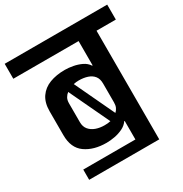

<svg xmlns="http://www.w3.org/2000/svg" viewBox="-227 -986 1079 1131"><g transform="rotate(-30 312.5 -420.5)"><path d="M530 0H408V-195.7H404.7Q389.7 -173.7 363.5 -161Q337.3 -148.3 307.7 -142.8Q278 -137.3 252 -137.3Q165 -137.3 109.2 -177Q53.3 -216.7 53.3 -303.7V-465.7Q53.3 -524.7 79 -561.7Q104.7 -598.7 149.3 -615.7Q194 -632.7 252 -632.7Q278 -632.7 307.7 -627.2Q337.3 -621.7 363.5 -609.2Q389.7 -596.7 404.7 -573.7H408V-739H-36V-840.7H661.3V-739H530ZM175.7 -321.3Q175.7 -291 191.7 -271.5Q207.7 -252 234.3 -242.3Q261 -232.7 292.3 -232.7Q303.3 -232.7 314 -233.5Q324.7 -234.3 334.3 -236.7L205 -510Q191.7 -500 183.7 -485.5Q175.7 -471 175.7 -450ZM384 -264Q395.3 -274 401.7 -288Q408 -302 408 -321.3V-450Q408 -482.3 392.8 -501.3Q377.7 -520.3 351.5 -529Q325.3 -537.7 292.3 -537.7Q283.7 -537.7 274.5 -536.8Q265.3 -536 256.7 -533.7ZM53.3 -69.7H490.3V0H53.3Z"/></g></svg>

Font: Matangi Light
Style: Regular
Weight: 300
Designer: Prashant Pant
Foundry: The Graphic Ant
Version: Version 3.002